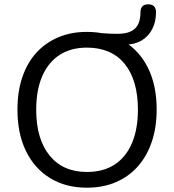

<svg xmlns="http://www.w3.org/2000/svg" viewBox="-20 -862 807 891"><path d="M383 9Q285 9 212.5 -35.5Q140 -80 100.5 -161Q61 -242 61 -353Q61 -437 83.5 -503.5Q106 -570 148 -616.5Q190 -663 249.5 -688.5Q309 -714 383 -714Q483 -714 555.5 -670Q628 -626 667.5 -545.5Q707 -465 707 -354Q707 -270 684 -203Q661 -136 619 -89Q577 -42 517.5 -16.5Q458 9 383 9ZM383 -64Q459 -64 511.5 -98Q564 -132 592 -197Q620 -262 620 -353Q620 -490 558.5 -565.5Q497 -641 383 -641Q309 -641 256.5 -607Q204 -573 176 -508.5Q148 -444 148 -353Q148 -217 210 -140.5Q272 -64 383 -64ZM488 -655 439 -709Q465 -707 484.5 -706Q504 -705 523 -705Q565 -705 588.5 -717Q612 -729 622 -751.5Q632 -774 632 -807Q632 -823 641 -832.5Q650 -842 668 -842Q686 -842 695 -832.5Q704 -823 704 -805Q704 -761 686.5 -727Q669 -693 637 -674Q605 -655 561 -655Z"/></svg>

Font: Nunito
Style: Regular
Weight: 400
Designer: Vernon Adams
Foundry: Vernon Adams
Version: Version 3.602